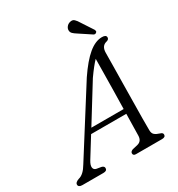

<svg xmlns="http://www.w3.org/2000/svg" viewBox="-232 -1016 1064 1148"><g transform="rotate(-30 299.5 -442.0)"><path d="M114.5 -105Q98.5 -79 101 -62.5Q103.5 -46 120.5 -42.5L153 -37Q170.5 -32.5 170.5 -19Q170.5 0 145 0H0Q-27.5 0 -27.5 -19Q-27.5 -34 0 -43.5Q35 -51.5 66 -104.5L344.5 -545Q401 -628.5 449 -668.2Q497 -708 542.5 -708Q571.5 -708 571.5 -690Q571.5 -675.5 553.5 -671Q516.5 -662.5 516 -615.5Q516 -583 515 -528.2Q514 -473.5 513.2 -409Q512.5 -344.5 511.5 -280.8Q510.5 -217 510 -165Q509.5 -113 510 -84.5Q510 -62.5 522 -52.2Q534 -42 558.5 -34.5Q574 -30 574 -18Q574 0 549.5 0H369.5Q350.5 0 350.5 -16Q350.5 -28.5 368 -35L404.5 -43.5Q435.5 -51.5 437 -87.5Q437.5 -111 438.2 -150.5Q439 -190 440 -238H197ZM374 -523.5 217.5 -270.5H440.5Q442 -330.5 443 -394.2Q444 -458 444.8 -515.5Q445.5 -573 446 -614Q432.5 -600.5 414.5 -578Q396.5 -555.5 374 -523.5ZM476 -846 528 -766.5Q530 -762 530.5 -757.2Q531 -752.5 526 -748.5Q517.5 -741 507.5 -746.5L425 -801Q409.5 -810.5 400 -819.8Q390.5 -829 390.5 -842.5Q390 -854.5 399 -866.2Q408 -878 423.5 -882Q442 -887 453.2 -876.2Q464.5 -865.5 476 -846Z"/></g></svg>

Font: Fraunces 9pt Soft Light
Style: Italic
Weight: 300
Italic angle: -16°
Version: Version 1.000;[0bf87f6ff]